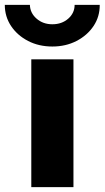

<svg xmlns="http://www.w3.org/2000/svg" viewBox="-51 -772 432 792"><path d="M78.1 0V-527.3H252V0ZM165 -580.1Q109.4 -580.1 64.9 -603Q20.5 -626 -5.4 -664.8Q-31.2 -703.6 -31.2 -752H72.3Q73.2 -718.3 99.9 -695.1Q126.5 -671.9 165 -671.9Q204.1 -671.9 230.5 -695.1Q256.8 -718.3 256.8 -752H360.4Q360.8 -703.6 335 -664.8Q309.1 -626 264.6 -603Q220.2 -580.1 165 -580.1Z"/></svg>

Font: Reddit Sans Black
Style: Regular
Weight: 900
Version: Version 1.014